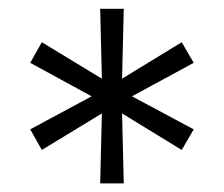

<svg xmlns="http://www.w3.org/2000/svg" viewBox="-20 -727 509 437"><path d="M208 -309.6 211.9 -468.8 75.2 -385.7 48.8 -432.6 188.5 -507.8 48.8 -584 75.2 -630.9 211.9 -547.9 208 -707H261.7L257.8 -547.9L393.6 -630.9L420.9 -584L280.3 -507.8L420.9 -432.6L393.6 -385.7L257.8 -468.8L261.7 -309.6Z"/></svg>

Font: Pretendard JP Light
Style: Regular
Weight: 300
Designer: Base glyphs from Inter by Rasmus Andersson; Hangeul glyphs from Noto Sans CJK(Source Han Sans) by Jang Soo-young and Kan
Foundry: Kil Hyung-jin
Version: Version 1.309